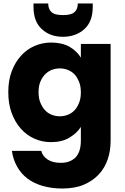

<svg xmlns="http://www.w3.org/2000/svg" viewBox="-20 -811 719 1106"><path d="M27.8 -279.8Q27.8 -348.1 46.9 -398.9Q67.4 -453.1 100.1 -488.8Q132.8 -525.9 178.2 -545.9Q223.6 -565.9 273.9 -565.9Q336.9 -565.9 379.9 -542Q422.9 -516.6 445.8 -479V-558.1H617.2V-1Q617.2 57.1 601.1 105Q584 155.8 549.8 192.9Q515.1 230.5 462.9 252.9Q411.6 274.9 337.9 274.9Q278.3 274.9 225.1 259.8Q174.3 245.1 137.2 216.8Q101.6 189.5 78.1 147.9Q54.7 106 48.8 58.1H217.8Q224.6 88.4 255.9 108.9Q284.2 127 330.1 127Q355 127 376 120.1Q395.5 113.3 413.1 98.1Q428.2 83 437 59.1Q445.8 33.2 445.8 -1V-80.1Q423.8 -44.4 379.9 -18.1Q336.4 7.8 273.9 7.8Q223.6 7.8 178.2 -12.2Q133.3 -32.2 100.1 -69.8Q67.4 -105.5 46.9 -161.1Q27.8 -211.9 27.8 -279.8ZM172.9 -772V-791H257.8Q257.8 -758.8 275.9 -742.2Q293.9 -724.1 342.8 -724.1Q392.1 -724.1 410.2 -742.2Q428.2 -758.8 428.2 -791H514.2V-771Q514.2 -686.5 465.8 -643.1Q416.5 -599.1 342.8 -599.1Q268.1 -599.1 221.2 -643.1Q172.9 -686.5 172.9 -772ZM202.1 -279.8Q202.1 -245.6 211.9 -221.2Q222.7 -194.3 238.8 -176.8Q255.4 -158.7 277.8 -149.9Q300.8 -141.1 324.2 -141.1Q348.6 -141.1 371.1 -149.9Q393.6 -158.7 410.2 -176.8Q424.3 -190.9 436 -220.2Q445.8 -244.6 445.8 -278.8Q445.8 -313.5 436 -337.9Q424.8 -365.7 410.2 -381.8Q391.6 -400.4 371.1 -408.2Q348.6 -417 324.2 -417Q300.8 -417 277.8 -408.2Q257.3 -400.4 238.8 -381.8Q222.7 -365.7 211.9 -338.9Q202.1 -314.5 202.1 -279.8Z"/></svg>

Font: PoppinsZ
Style: Bold
Weight: 700
Designer: Ninad Kale (Devanagari), Jonny Pinhorn (Latin)
Foundry: Indian Type Foundry
Version: Version 3.002;FEAKit 1.0